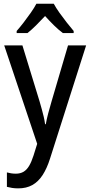

<svg xmlns="http://www.w3.org/2000/svg" viewBox="-20 -786 491 1046"><path d="M2.9 -538.6H102.1L195.8 -232.9Q202.1 -210.9 208 -189.9Q213.9 -168.9 218.5 -148.9Q223.1 -128.9 225.6 -109.4H229.5Q233.9 -135.3 242.2 -167Q250.5 -198.7 260.7 -232.9L350.6 -538.6H449.2L252.9 77.1Q235.8 131.3 212.2 167.7Q188.5 204.1 156 222.2Q123.5 240.2 79.6 240.2Q61 240.2 45.9 237.8Q30.8 235.4 17.6 231.9V153.3Q27.3 156.2 40.3 158.2Q53.2 160.2 65.9 160.2Q90.8 160.2 108.4 149.7Q126 139.2 138.9 117.2Q151.9 95.2 162.6 61.5L182.6 -2.4ZM272.9 -765.6Q284.7 -743.7 303.7 -716.8Q322.8 -689.9 343.5 -663.6Q364.3 -637.2 381.3 -617.2V-606H322.3Q298.8 -623.5 274.2 -647.7Q249.5 -671.9 225.6 -698.7Q201.2 -672.4 176.3 -647.7Q151.4 -623 129.9 -606H70.8V-617.2Q88.9 -637.7 109.4 -664.3Q129.9 -690.9 148.4 -717.5Q167 -744.1 178.2 -765.6Z"/></svg>

Font: Open Sans SemiCondensed Medium
Style: Regular
Weight: 500
Width: 4
Designer: Monotype Design Team
Foundry: Monotype Imaging Inc.
Version: Version 3.000